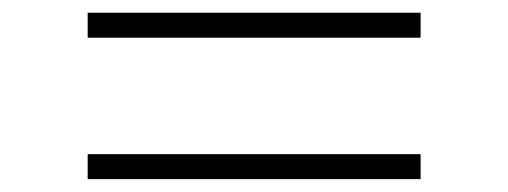

<svg xmlns="http://www.w3.org/2000/svg" viewBox="-20 -475 794 300"><path d="M117 -195.1V-234.1H637.2V-195.1H117ZM117 -416.1V-455.1H637.2V-416.1H117Z"/></svg>

Font: Lohit Bengali
Style: Regular
Weight: 400
Version: Version 2.91.5